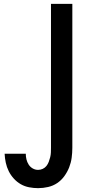

<svg xmlns="http://www.w3.org/2000/svg" viewBox="-20 -755 515 998"><path d="M178 223Q155 223 131.5 218.5Q108 214 88 202.5Q68 191 52 173.5Q36 156 25.5 135Q15 114 10 90.5Q5 67 4 44H114Q114 59 117.5 73.5Q121 88 129 100.5Q137 113 150 120.5Q163 128 178 128Q191 128 202.5 122.5Q214 117 221.5 107.5Q229 98 233.5 86Q238 74 241 62Q244 50 244.5 37.5Q245 25 245 13V-735H356V13Q356 39 352.5 65Q349 91 339.5 115Q330 139 314.5 160.5Q299 182 277.5 196.5Q256 211 230 217Q204 223 178 223Z"/></svg>

Font: Iosevka QP
Style: Bold
Weight: 700
Designer: Belleve Invis
Foundry: Belleve Invis
Version: Version 20.0.0; ttfautohint (v1.8.4)